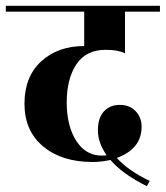

<svg xmlns="http://www.w3.org/2000/svg" viewBox="-40 -580 569 659"><path d="M389 -540V-397Q365 -409 323 -409Q255 -409 222 -359Q189 -309 189 -228.5Q189 -148 221.5 -97Q254 -46 309 -46Q320 -46 326 -47Q296 -90 296 -132.5Q296 -175 316.5 -197.5Q337 -220 371 -220Q405 -220 425.5 -198.5Q446 -177 446 -145Q446 -69 361 -38Q399 5 474 41L464 59Q380 17 339 -31Q308 -24 278 -24Q172 -24 108 -77.5Q44 -131 44 -224Q44 -317 101.5 -369.5Q159 -422 249 -422V-540H-20V-560H509V-540Z"/></svg>

Font: Rozha One
Style: Regular
Weight: 400
Designer: Tim Donaldson, Indian Type Foundry
Foundry: Indian Type Foundry
Version: Version 1.301;PS 1.0;hotconv 1.0.78;makeotf.lib2.5.61930; tt